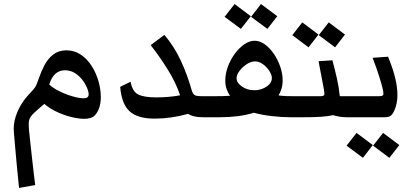

<svg xmlns="http://www.w3.org/2000/svg" viewBox="-20 -574 2009 940"><path d="M73.2 346.2Q67.4 290.5 62.3 235.8Q57.1 181.2 53.5 138.9Q49.8 96.7 48.3 78.1Q43.9 35.6 56.9 -3.7Q69.8 -43 92.3 -75.7Q102.5 -90.3 111.6 -100.8Q120.6 -111.3 130.9 -122.1Q147.5 -139.2 154.3 -150.4Q158.2 -158.2 161.6 -167.2Q165 -176.3 169.9 -189.9Q181.2 -223.6 198 -255.4Q214.8 -287.1 241 -307.4Q267.1 -327.6 304.7 -327.6Q344.2 -327.6 375.7 -306.4Q407.2 -285.2 429 -250.7Q450.7 -216.3 462.2 -176.3Q473.6 -136.2 473.6 -98.1Q473.6 -70.8 466.1 -47.4Q458.5 -23.9 443.8 -8.8Q435.1 0 421.6 3.9Q408.2 7.8 391.1 7.8Q373.5 7.8 349.6 3.4Q311.5 -3.4 269.5 -21.2Q227.5 -39.1 196.8 -65.4Q182.1 -52.7 169.4 -41.7Q156.7 -30.8 146.5 -21Q126 -1.5 122.6 14.6Q119.1 30.8 121.6 58.6Q124.5 88.4 128.7 126.5Q132.8 164.6 137.2 203.6Q141.6 242.7 145.5 276.6Q149.4 310.5 152.3 332ZM390.1 -92.8Q414.1 -92.8 414.1 -112.3Q414.1 -120.6 410.2 -132.8Q402.8 -155.8 387 -178Q371.1 -200.2 348.6 -215.1Q326.2 -230 298.3 -230Q242.2 -230 221.2 -160.2Q241.2 -141.6 272.5 -126.5Q303.7 -111.3 335.9 -102.1Q368.2 -92.8 390.1 -92.8Z M1004.4 0H972.2Q925.8 0 900.9 -16.6Q816.9 6.8 737.3 6.8Q653.3 6.8 614.3 -29.3Q575.2 -65.4 568.4 -148.9L619.1 -173.8Q628.9 -124.5 657.7 -110.8Q686.5 -97.2 745.1 -97.2Q772 -97.2 803 -99.6Q834 -102.1 861.8 -107.4Q841.3 -168.9 802 -232.2Q762.7 -295.4 717.8 -353L784.7 -403.3Q832.5 -347.2 864.5 -278.6Q896.5 -210 917.5 -135.7Q923.8 -113.3 933.3 -108.2Q942.9 -103 969.7 -103H1004.4Q1022 -103 1029.3 -91.3Q1036.6 -79.6 1036.6 -50.3Q1036.6 0 1004.4 0Z M1289.1 -432.6 1209 -491.7 1257.8 -554.2 1337.4 -494.6ZM1159.2 -432.6 1079.6 -491.7 1128.4 -554.2 1208 -494.6ZM1221.7 -132.3Q1242.7 -131.3 1263.2 -138.9Q1283.7 -146.5 1297.4 -160.2Q1311 -173.8 1311 -191.4Q1311 -207.5 1298.6 -226.8Q1286.1 -246.1 1267.1 -259.8Q1248 -273.4 1229 -273.4Q1209 -273.4 1188 -259.8Q1167 -246.1 1152.6 -226.8Q1138.2 -207.5 1138.2 -191.4Q1138.2 -168.9 1163.8 -150.9Q1189.5 -132.8 1221.7 -132.3ZM1004.4 0Q972.2 0 972.2 -50.3Q972.2 -79.6 979.5 -91.3Q986.8 -103 1004.4 -103H1027.8Q1052.2 -103 1071.5 -103.5Q1090.8 -104 1106.4 -105Q1096.7 -118.2 1089.8 -137Q1083 -155.8 1083 -179.7Q1083 -213.4 1095.7 -247.8Q1108.4 -282.2 1129.4 -310.8Q1150.4 -339.4 1175.8 -356.9Q1201.2 -374.5 1226.6 -374.5Q1252 -374.5 1276.4 -356.9Q1300.8 -339.4 1320.6 -310.5Q1340.3 -281.7 1352.1 -247.6Q1363.8 -213.4 1363.8 -180.2Q1363.8 -157.2 1357.9 -138.9Q1352.1 -120.6 1343.8 -106.9Q1364.3 -104 1383.1 -103.5Q1401.9 -103 1418.9 -103Q1436.5 -103 1443.8 -91.3Q1451.2 -79.6 1451.2 -50.3Q1451.2 0 1418.9 0H1400.4Q1360.8 0 1312.5 -5.4Q1264.2 -10.7 1222.7 -22Q1182.6 -9.8 1141.1 -4.9Q1099.6 0 1057.6 0Z M1620.6 -342.3 1540.5 -401.9 1589.4 -464.4 1668.9 -404.8ZM1490.7 -342.3 1411.1 -401.9 1460 -464.4 1539.1 -404.8ZM1418.9 0Q1386.7 0 1386.7 -50.3Q1386.7 -79.6 1394 -91.3Q1401.4 -103 1418.9 -103H1548.8Q1564.5 -103 1567.1 -109.1Q1569.8 -115.2 1565.4 -138.2L1539.6 -274.4L1607.4 -278.8Q1619.1 -235.8 1629.4 -190.4Q1639.6 -145 1643.6 -103H1689.9Q1707.5 -103 1714.6 -91.3Q1721.7 -79.6 1721.7 -50.3Q1721.7 0 1689.9 0H1677.7Q1659.2 0 1641.8 -2.9Q1624.5 -5.9 1610.4 -10.3Q1585.9 -4.4 1550.8 -2.2Q1515.6 0 1467.3 0Z M1886.2 198.7 1806.6 139.2 1855.5 76.7 1935.1 136.2ZM1756.8 198.7 1676.8 139.2 1725.6 76.7 1805.2 136.2ZM1689.9 0Q1657.7 0 1657.7 -50.3Q1657.7 -79.6 1665 -91.3Q1672.4 -103 1689.9 -103H1833.5Q1851.6 -103 1855.5 -108.2Q1859.4 -113.3 1854 -137.2Q1849.1 -159.2 1836.4 -200Q1823.7 -240.7 1804.2 -291L1879.9 -296.4Q1902.8 -240.7 1914.3 -194.3Q1925.8 -147.9 1925.8 -107.4Q1925.8 -86.4 1921.6 -67.4Q1917.5 -48.3 1910.6 -33.2Q1901.4 -12.7 1891.4 -6.3Q1881.3 0 1862.3 0Z"/></svg>

Font: Markazi Text SemiBold
Style: Regular
Weight: 600
Designer: Borna Izadpanah (Arabic designer), Fiona Ross (Arabic design director) and Florian Runge (Latin designer)
Foundry: Borna Izadpanah and Florian Runge
Version: Version 1.001; ttfautohint (v1.8.3)